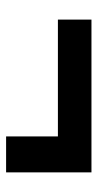

<svg xmlns="http://www.w3.org/2000/svg" viewBox="134 -623 318 626"><g transform="rotate(90 293.0 -310.0)"><path d="M43.9 -339.8H424.8V-170.9H542V-449.2H43.9Z"/></g></svg>

Font: Cascadia Mono SemiBold
Style: Regular
Weight: 600
Monospace: yes
Designer: Aaron Bell
Foundry: Saja Typeworks
Version: Version 2404.023